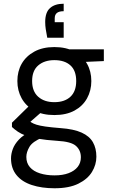

<svg xmlns="http://www.w3.org/2000/svg" viewBox="-20 -776 605 1028"><path d="M272 232Q203 232 150 214.5Q97 197 68 161Q39 125 39 72Q39 48 48.5 22Q58 -4 81.5 -29Q105 -54 148 -74L208 -40Q154 -18 137.5 10.5Q121 39 121 64Q121 97 140 119Q159 141 193.5 152Q228 163 272 163Q316 163 347.5 151Q379 139 396 117.5Q413 96 413 66Q413 29 387 5.5Q361 -18 286 -22Q226 -26 185.5 -33Q145 -40 119 -49.5Q93 -59 75.5 -71Q58 -83 44 -96V-119L142 -215L217 -189L114 -99L127 -135Q138 -127 148 -120.5Q158 -114 175 -108.5Q192 -103 223 -98.5Q254 -94 305 -90Q375 -85 417 -66Q459 -47 477.5 -14.5Q496 18 496 63Q496 106 472.5 144.5Q449 183 399.5 207.5Q350 232 272 232ZM271 -160Q207 -160 163 -184Q119 -208 96 -249.5Q73 -291 73 -342Q73 -394 96 -434.5Q119 -475 163.5 -499.5Q208 -524 271 -524Q335 -524 379 -499.5Q423 -475 446 -434.5Q469 -394 469 -342Q469 -291 446 -249.5Q423 -208 379 -184Q335 -160 271 -160ZM271 -229Q326 -229 357 -258Q388 -287 388 -342Q388 -398 357 -426Q326 -454 271 -454Q218 -454 185 -426Q152 -398 152 -342Q152 -287 184.5 -258Q217 -229 271 -229ZM355 -441 330 -512H536V-449ZM321 -756V-716Q296 -716 284.5 -706.5Q273 -697 273 -678V-657H321V-574H233Q228 -600 225 -619.5Q222 -639 222 -658Q222 -710 248 -733Q274 -756 321 -756Z"/></svg>

Font: DM Sans 12pt
Style: Regular
Weight: 400
Version: Version 4.004;gftools[0.9.30]